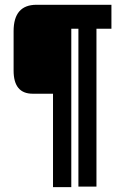

<svg xmlns="http://www.w3.org/2000/svg" viewBox="-20 -640 484 799"><path d="M441.2 -520.3H381.4V133.9V136.4H379H308.8H306.3V133.9V-520.3H276.7V136.4V138.8H274.2H203.1H200.6V136.4V-250H116.1Q36.6 -250 36.6 -346.3V-510.4Q36.6 -620.1 131.9 -620.1H441.2H443.7V-617.6V-522.7V-520.3Z"/></svg>

Font: RIT Uroob
Style: 

Weight: 700
Designer: Hussain K H
Foundry: RIT
Version: 2.1.1